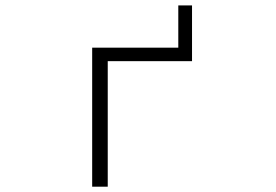

<svg xmlns="http://www.w3.org/2000/svg" viewBox="-20 -702 1040 723"><path d="M703.1 -471.7H385.7V1H327.1V-522.5H651.4V-681.6H703.1Z"/></svg>

Font: GenEi Gothic M Light
Style: Regular
Weight: 300
Designer: o_tamon (Modified); [Source Han Sans]
Ryoko NISHIZUKA  (kana & ideographs); Paul D. Hunt (Latin, Greek & Cyrillic); Wenl
Version: Version 1.1a;Original Version 1.004